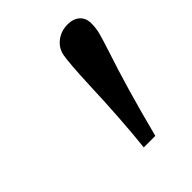

<svg xmlns="http://www.w3.org/2000/svg" viewBox="-111 -769 447 447"><g transform="rotate(-45 112.0 -546.0)"><path d="M119 -574Q122 -645 126 -666Q130 -686 146 -698Q162 -710 183 -710Q202 -710 213 -700Q224 -690 224 -673Q224 -657 220.5 -643.5Q217 -630 207 -599Q177 -510 144 -382H106Q115 -465 119 -574Z"/></g></svg>

Font: Fahkwang SemiBold
Style: Italic
Weight: 600
Italic angle: -10°
Version: Version 1.000; ttfautohint (v1.6)